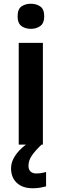

<svg xmlns="http://www.w3.org/2000/svg" viewBox="-20 -772 329 1025"><path d="M209 -543V0H80V-543ZM145 -752Q174 -752 195 -737.5Q216 -723 216 -685Q216 -648 195 -633Q174 -618 145 -618Q115 -618 94.5 -633Q74 -648 74 -685Q74 -723 94.5 -737.5Q115 -752 145 -752ZM132 113Q132 133 143 143.5Q154 154 173 154Q189 154 203 151.5Q217 149 226 146V223Q211 227 194 230Q177 233 155 233Q100 233 69.5 204Q39 175 39 127Q39 98 54 71Q69 44 92.5 22Q116 0 143 -16L202 0Q168 32 150 58.5Q132 85 132 113Z"/></svg>

Font: Noto Sans Javanese SemiBold
Style: Regular
Weight: 600
Version: Version 2.004